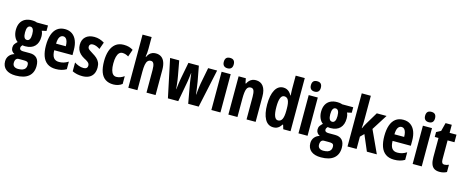

<svg xmlns="http://www.w3.org/2000/svg" viewBox="-47 -1586 6405 2651"><g transform="rotate(15 3156.0 -261.0)"><path d="M196.3 240.2Q105.5 240.2 55.7 200.2Q5.9 160.2 5.9 86.9Q5.9 39.1 33.4 4.9Q61 -29.3 106.4 -42Q83.5 -51.8 68.4 -72.5Q53.2 -93.3 53.2 -120.6Q53.2 -151.9 67.1 -172.4Q81.1 -192.9 105 -214.4Q74.2 -234.4 55.7 -276.9Q37.1 -319.3 37.1 -370.1Q37.1 -428.7 58.3 -470.2Q79.6 -511.7 120.4 -533.4Q161.1 -555.2 219.7 -555.2Q237.8 -555.2 251.2 -553.5Q264.6 -551.8 274.7 -549.1Q284.7 -546.4 292 -543.5H450.2V-465.3L385.7 -451.2Q395 -433.1 398.9 -413.1Q402.8 -393.1 402.8 -369.1Q402.8 -281.2 355.5 -232.9Q308.1 -184.6 221.2 -184.6Q194.3 -184.6 181.6 -189Q173.8 -181.6 166.7 -171.4Q159.7 -161.1 159.7 -145.5Q159.7 -133.8 165.8 -125.7Q171.9 -117.7 184.6 -113.8Q197.3 -109.9 216.3 -109.9H307.1Q372.6 -109.9 407.7 -73.2Q442.9 -36.6 442.9 38.6Q442.9 135.7 380.1 188Q317.4 240.2 196.3 240.2ZM205.6 143.1Q245.1 143.1 270.5 133.3Q295.9 123.5 308.1 104.7Q320.3 85.9 320.3 59.1Q320.3 37.6 314 26.6Q307.6 15.6 292.2 11.5Q276.9 7.3 250 7.3H178.7Q163.6 7.3 151.9 14.9Q140.1 22.5 133.8 37.6Q127.4 52.7 127.4 76.7Q127.4 109.4 148.4 126.2Q169.4 143.1 205.6 143.1ZM220.7 -274.9Q245.6 -274.9 258.8 -298.8Q272 -322.8 272 -369.1Q272 -418.5 258.8 -442.1Q245.6 -465.8 220.2 -465.8Q194.8 -465.8 181.6 -441.7Q168.5 -417.5 168.5 -369.6Q168.5 -323.2 181.2 -299.1Q193.8 -274.9 220.7 -274.9Z M691.9 -556.2Q753.4 -556.2 796.1 -525.9Q838.9 -495.6 860.8 -440.2Q882.8 -384.8 882.8 -309.1V-235.8H622.1Q623 -164.1 648.4 -130.1Q673.8 -96.2 726.1 -96.2Q760.7 -96.2 791.7 -105.2Q822.8 -114.3 857.9 -136.2V-27.8Q825.2 -8.3 788.1 0.7Q751 9.8 708 9.8Q632.8 9.8 585.4 -24.2Q538.1 -58.1 516.1 -120.8Q494.1 -183.6 494.1 -270Q494.1 -362.3 516.4 -426Q538.6 -489.7 582.5 -522.9Q626.5 -556.2 691.9 -556.2ZM694.8 -454.1Q662.6 -454.1 643.6 -425Q624.5 -396 623 -330.1H762.2Q762.2 -368.7 754.4 -396.5Q746.6 -424.3 731.4 -439.2Q716.3 -454.1 694.8 -454.1Z M1262.2 -160.2Q1262.2 -104.5 1241.5 -66.7Q1220.7 -28.8 1181.4 -9.5Q1142.1 9.8 1086.9 9.8Q1047.4 9.8 1011.5 2.2Q975.6 -5.4 943.8 -21V-147Q970.2 -128.9 1004.9 -116Q1039.6 -103 1075.2 -103Q1102.5 -103 1117.2 -115.7Q1131.8 -128.4 1131.8 -152.8Q1131.8 -166.5 1126 -178.5Q1120.1 -190.4 1102.5 -203.9Q1085 -217.3 1049.8 -234.9Q1016.1 -253.4 992.2 -277.3Q968.3 -301.3 955.6 -332Q942.9 -362.8 942.9 -401.9Q942.9 -474.1 987.8 -515.6Q1032.7 -557.1 1110.8 -557.1Q1150.9 -557.1 1186.3 -546.1Q1221.7 -535.2 1255.9 -514.2L1220.2 -414.1Q1196.8 -429.7 1170.9 -440.4Q1145 -451.2 1118.2 -451.2Q1094.2 -451.2 1081.5 -439.7Q1068.8 -428.2 1068.8 -408.2Q1068.8 -394 1074.7 -383.8Q1080.6 -373.5 1097.9 -361.1Q1115.2 -348.6 1148.9 -328.1Q1182.6 -308.6 1208 -285.6Q1233.4 -262.7 1247.8 -232.4Q1262.2 -202.1 1262.2 -160.2Z M1530.3 9.8Q1461.9 9.8 1416.3 -20.8Q1370.6 -51.3 1347.9 -113.5Q1325.2 -175.8 1325.2 -271Q1325.2 -354 1347.2 -418.7Q1369.1 -483.4 1415 -520.3Q1460.9 -557.1 1532.2 -557.1Q1572.8 -557.1 1605.2 -548.1Q1637.7 -539.1 1666 -521L1629.9 -417Q1607.4 -430.7 1585.7 -437.3Q1564 -443.8 1542 -443.8Q1515.1 -443.8 1496.1 -424.1Q1477.1 -404.3 1467 -366Q1457 -327.6 1457 -271Q1457 -214.8 1467 -177.2Q1477.1 -139.6 1496.3 -120.8Q1515.6 -102.1 1543.9 -102.1Q1571.8 -102.1 1600.1 -112.3Q1628.4 -122.6 1655.3 -142.1V-30.8Q1628.9 -9.8 1596.4 0Q1564 9.8 1530.3 9.8Z M1874 -759.8V-590.8Q1874 -561.5 1871.6 -533Q1869.1 -504.4 1863.8 -477.1H1872.1Q1882.8 -502.9 1899.9 -520.8Q1917 -538.6 1939.7 -547.9Q1962.4 -557.1 1989.7 -557.1Q2037.1 -557.1 2069.1 -534.4Q2101.1 -511.7 2117.4 -467.8Q2133.8 -423.8 2133.8 -360.8V0H2003.9V-324.2Q2003.9 -383.8 1991.2 -411.9Q1978.5 -439.9 1951.2 -439.9Q1921.9 -439.9 1905 -421.1Q1888.2 -402.3 1881.1 -363.3Q1874 -324.2 1874 -263.2V0H1744.1V-759.8Z M2600.1 0 2550.8 -274.9Q2548.3 -292 2545.7 -310.3Q2543 -328.6 2540.5 -347.2Q2538.1 -365.7 2535.9 -383.8Q2533.7 -401.9 2531.7 -418H2528.8Q2526.4 -399.9 2523.9 -381.1Q2521.5 -362.3 2519 -343.8Q2516.6 -325.2 2514.2 -307.9Q2511.7 -290.5 2508.8 -275.9L2458 0H2310.1L2194.8 -546.9H2325.2L2363.8 -336.9Q2369.1 -309.6 2373.3 -278.6Q2377.4 -247.6 2381.1 -215.6Q2384.8 -183.6 2387.2 -152.8H2390.1Q2392.1 -171.9 2394.3 -191.9Q2396.5 -211.9 2399.4 -233.9Q2402.3 -255.9 2406.2 -279.5Q2410.2 -303.2 2415 -329.1L2457 -546.9H2606L2647 -326.2Q2651.4 -297.4 2655.8 -267.3Q2660.2 -237.3 2664.1 -208.5Q2668 -179.7 2670.9 -152.8H2674.8Q2676.3 -177.2 2679 -203.9Q2681.6 -230.5 2685.3 -258.8Q2689 -287.1 2693.8 -314.9L2738.8 -546.9H2867.2L2750 0Z M3061 -546.9V0H2931.2V-546.9ZM2996.1 -762.2Q3032.7 -762.2 3049.8 -742.9Q3066.9 -723.6 3066.9 -687Q3066.9 -651.4 3049.1 -632.6Q3031.2 -613.8 2996.1 -613.8Q2961.9 -613.8 2943.4 -632.6Q2924.8 -651.4 2924.8 -687Q2924.8 -724.6 2942.1 -743.4Q2959.5 -762.2 2996.1 -762.2Z M3419.9 -557.1Q3489.3 -557.1 3526.6 -507.1Q3564 -457 3564 -361.8V0H3434.1V-324.2Q3434.1 -381.8 3422.4 -411.4Q3410.6 -440.9 3377.9 -440.9Q3336.9 -440.9 3320.6 -400.9Q3304.2 -360.8 3304.2 -263.2V0H3174.3V-546.9H3277.3L3291 -477.1H3299.3Q3311.5 -502.9 3329.1 -520.8Q3346.7 -538.6 3369.6 -547.9Q3392.6 -557.1 3419.9 -557.1Z M3817.4 9.8Q3738.3 9.8 3696.8 -65.4Q3655.3 -140.6 3655.3 -273.9Q3655.3 -407.7 3696.8 -482.4Q3738.3 -557.1 3813 -557.1Q3838.4 -557.1 3860.1 -548.3Q3881.8 -539.6 3900.1 -521.7Q3918.5 -503.9 3932.1 -477.1H3937Q3935.5 -508.8 3934.3 -531.5Q3933.1 -554.2 3933.1 -569.8V-759.8H4063V0H3959L3940.9 -60.1H3933.1Q3917.5 -35.6 3900.6 -20.3Q3883.8 -4.9 3863.8 2.4Q3843.8 9.8 3817.4 9.8ZM3856 -99.1Q3895 -99.1 3914.1 -137.2Q3933.1 -175.3 3933.1 -256.8V-288.1Q3933.1 -369.1 3914.8 -406.5Q3896.5 -443.8 3856 -443.8Q3820.8 -443.8 3804 -401.1Q3787.1 -358.4 3787.1 -274.9Q3787.1 -186.5 3804.7 -142.8Q3822.3 -99.1 3856 -99.1Z M4306.2 -546.9V0H4176.3V-546.9ZM4241.2 -762.2Q4277.8 -762.2 4294.9 -742.9Q4312 -723.6 4312 -687Q4312 -651.4 4294.2 -632.6Q4276.4 -613.8 4241.2 -613.8Q4207 -613.8 4188.5 -632.6Q4169.9 -651.4 4169.9 -687Q4169.9 -724.6 4187.3 -743.4Q4204.6 -762.2 4241.2 -762.2Z M4559.6 240.2Q4468.8 240.2 4418.9 200.2Q4369.1 160.2 4369.1 86.9Q4369.1 39.1 4396.7 4.9Q4424.3 -29.3 4469.7 -42Q4446.8 -51.8 4431.6 -72.5Q4416.5 -93.3 4416.5 -120.6Q4416.5 -151.9 4430.4 -172.4Q4444.3 -192.9 4468.3 -214.4Q4437.5 -234.4 4418.9 -276.9Q4400.4 -319.3 4400.4 -370.1Q4400.4 -428.7 4421.6 -470.2Q4442.9 -511.7 4483.6 -533.4Q4524.4 -555.2 4583 -555.2Q4601.1 -555.2 4614.5 -553.5Q4627.9 -551.8 4637.9 -549.1Q4647.9 -546.4 4655.3 -543.5H4813.5V-465.3L4749 -451.2Q4758.3 -433.1 4762.2 -413.1Q4766.1 -393.1 4766.1 -369.1Q4766.1 -281.2 4718.8 -232.9Q4671.4 -184.6 4584.5 -184.6Q4557.6 -184.6 4544.9 -189Q4537.1 -181.6 4530 -171.4Q4522.9 -161.1 4522.9 -145.5Q4522.9 -133.8 4529.1 -125.7Q4535.2 -117.7 4547.9 -113.8Q4560.5 -109.9 4579.6 -109.9H4670.4Q4735.8 -109.9 4771 -73.2Q4806.2 -36.6 4806.2 38.6Q4806.2 135.7 4743.4 188Q4680.7 240.2 4559.6 240.2ZM4568.8 143.1Q4608.4 143.1 4633.8 133.3Q4659.2 123.5 4671.4 104.7Q4683.6 85.9 4683.6 59.1Q4683.6 37.6 4677.2 26.6Q4670.9 15.6 4655.5 11.5Q4640.1 7.3 4613.3 7.3H4542Q4526.9 7.3 4515.1 14.9Q4503.4 22.5 4497.1 37.6Q4490.7 52.7 4490.7 76.7Q4490.7 109.4 4511.7 126.2Q4532.7 143.1 4568.8 143.1ZM4584 -274.9Q4608.9 -274.9 4622.1 -298.8Q4635.3 -322.8 4635.3 -369.1Q4635.3 -418.5 4622.1 -442.1Q4608.9 -465.8 4583.5 -465.8Q4558.1 -465.8 4544.9 -441.7Q4531.7 -417.5 4531.7 -369.6Q4531.7 -323.2 4544.4 -299.1Q4557.1 -274.9 4584 -274.9Z M5007.3 -759.8V-429.2Q5007.3 -394.5 5006.3 -361.3Q5005.4 -328.1 5001.5 -295.9H5005.4Q5014.2 -317.4 5024.7 -336.2Q5035.2 -355 5043.5 -370.1L5149.4 -546.9H5289.1L5147.5 -323.2L5296.4 0H5154.3L5058.1 -226.1L5007.3 -175.8V0H4877.4V-759.8Z M5528.3 -556.2Q5589.8 -556.2 5632.6 -525.9Q5675.3 -495.6 5697.3 -440.2Q5719.2 -384.8 5719.2 -309.1V-235.8H5458.5Q5459.5 -164.1 5484.9 -130.1Q5510.3 -96.2 5562.5 -96.2Q5597.2 -96.2 5628.2 -105.2Q5659.2 -114.3 5694.3 -136.2V-27.8Q5661.6 -8.3 5624.5 0.7Q5587.4 9.8 5544.4 9.8Q5469.2 9.8 5421.9 -24.2Q5374.5 -58.1 5352.5 -120.8Q5330.6 -183.6 5330.6 -270Q5330.6 -362.3 5352.8 -426Q5375 -489.7 5418.9 -522.9Q5462.9 -556.2 5528.3 -556.2ZM5531.2 -454.1Q5499 -454.1 5480 -425Q5460.9 -396 5459.5 -330.1H5598.6Q5598.6 -368.7 5590.8 -396.5Q5583 -424.3 5567.9 -439.2Q5552.7 -454.1 5531.2 -454.1Z M5938.5 -546.9V0H5808.6V-546.9ZM5873.5 -762.2Q5910.2 -762.2 5927.2 -742.9Q5944.3 -723.6 5944.3 -687Q5944.3 -651.4 5926.5 -632.6Q5908.7 -613.8 5873.5 -613.8Q5839.4 -613.8 5820.8 -632.6Q5802.2 -651.4 5802.2 -687Q5802.2 -724.6 5819.6 -743.4Q5836.9 -762.2 5873.5 -762.2Z M6234.4 -104Q6248 -104 6263.4 -107.7Q6278.8 -111.3 6295.4 -119.1V-15.1Q6273.9 -2.9 6248.3 3.4Q6222.7 9.8 6193.8 9.8Q6147 9.8 6117.4 -9Q6087.9 -27.8 6074.2 -66.2Q6060.5 -104.5 6060.5 -163.1V-439H6006.8V-508.8L6070.8 -543L6101.6 -662.1H6190.4V-546.9H6288.6V-439H6190.4V-168Q6190.4 -135.7 6200.4 -119.9Q6210.4 -104 6234.4 -104Z"/></g></svg>

Font: Open Sans Condensed
Style: Regular
Weight: 400
Width: 3
Designer: Monotype Design Team
Foundry: Monotype Imaging Inc.
Version: Version 3.000